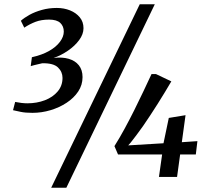

<svg xmlns="http://www.w3.org/2000/svg" viewBox="-20 -835 972 906"><path d="M133 -302.5Q99 -302.5 77.5 -307.2Q56 -312 41.5 -315L51.5 -354Q66.5 -351 81.5 -349.2Q96.5 -347.5 109 -347.5Q154 -347.5 191.8 -362Q229.5 -376.5 252.2 -403.5Q275 -430.5 275 -467.5Q275 -496 253.5 -516.8Q232 -537.5 179.5 -536.5Q173 -535 162.2 -532.5Q151.5 -530 141.2 -527.5Q131 -525 125 -523L130.5 -565Q178 -575.5 211.5 -594.5Q245 -613.5 263 -637.8Q281 -662 281 -686Q281 -711 264.5 -726.8Q248 -742.5 211.5 -742.5Q175 -742.5 147.5 -732Q120 -721.5 94.5 -704.5L78.5 -737Q94 -751 119.2 -765Q144.5 -779 177.5 -788.2Q210.5 -797.5 248 -797.5Q282 -797.5 310.5 -786Q339 -774.5 356.5 -753.2Q374 -732 374 -702Q374 -673.5 353.5 -645.8Q333 -618 300.5 -595.8Q268 -573.5 233 -561.5Q273.5 -566.5 304.2 -557.5Q335 -548.5 352.2 -526.8Q369.5 -505 369.5 -471Q369.5 -434 349 -403.2Q328.5 -372.5 294.2 -350Q260 -327.5 218.2 -315Q176.5 -302.5 133 -302.5ZM639.5 -815H710.5L293 51H221.5ZM730 0 745 -106H537L520 -145.5Q544 -183.5 567.5 -226.8Q591 -270 613.5 -315Q636 -360 656.5 -403.5Q677 -447 695 -485.5H716L788.5 -451Q775 -428 758.8 -401.2Q742.5 -374.5 724.8 -346.2Q707 -318 689.2 -291Q671.5 -264 655 -240.2Q638.5 -216.5 625 -199Q615 -186.5 605.5 -173.5Q596 -160.5 585 -149L751.5 -159L776.5 -278.5L855.5 -291.5L838 -164L911.5 -169L904 -106H830L815.5 0Z"/></svg>

Font: Merriweather 36pt Medium
Style: Italic
Weight: 500
Italic angle: -7.8°
Version: Version 2.101